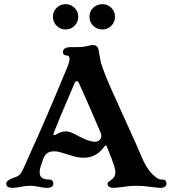

<svg xmlns="http://www.w3.org/2000/svg" viewBox="-20 -895 832 925"><path d="M10 -10Q10 -27 50 -40Q70 -46 79 -58.5Q88 -71 106 -112L128 -162Q190 -296 303 -568Q315 -597 315 -611Q315 -628 299 -628Q292 -628 287.5 -632.5Q283 -637 283 -644Q283 -668 323 -668H353Q374 -668 387.5 -670.5Q401 -673 404 -674Q420 -678 427 -678Q451 -678 455 -654L463 -609Q465 -594 472 -575.5Q479 -557 482 -548Q496 -507 580 -324Q640 -193 662 -140Q685 -85 712 -58Q727 -43 738.5 -36Q750 -29 762 -30H764Q773 -30 777.5 -24.5Q782 -19 782 -10Q782 -1 774.5 4.5Q767 10 752 10Q740 10 712 6Q670 0 635 0Q607 0 560 7Q552 8 544 9Q536 10 528 10Q498 10 498 -10Q498 -15 501.5 -18Q505 -21 513.5 -26.5Q522 -32 528 -40Q536 -50 536 -64Q536 -76 530.5 -94Q525 -112 518 -130L495 -188Q492 -195 490 -195Q487 -195 478 -183Q442 -135 382 -135Q362 -135 344.5 -139.5Q327 -144 302 -152Q287 -157 271 -161.5Q255 -166 241 -166Q221 -166 209 -158Q197 -150 190 -134Q180 -107 175.5 -92.5Q171 -78 171 -64Q171 -30 217 -30Q227 -30 232 -24.5Q237 -19 237 -10Q237 -1 229.5 4.5Q222 10 207 10Q189 10 167 5Q163 4 150.5 2Q138 0 126 0Q104 0 76 6Q52 10 40 10Q10 10 10 -10ZM242 -244Q244 -244 252 -248Q275 -262 297 -262Q310 -262 324 -256.5Q338 -251 361 -238L379 -229Q408 -215 428 -213L435 -212Q453 -212 461 -222Q468 -229 468 -240Q468 -250 463 -260Q432 -333 402.5 -400Q373 -467 360 -495Q356 -504 350 -504Q343 -504 340 -496Q262 -315 239 -255Q235 -244 242 -244ZM235 -815Q235 -840 253 -857.5Q271 -875 296 -875Q321 -875 339 -857.5Q357 -840 357 -815Q357 -789 339.5 -771Q322 -753 296 -753Q270 -753 252.5 -771Q235 -789 235 -815ZM473 -875Q498 -875 516 -857.5Q534 -840 534 -815Q534 -789 516.5 -771Q499 -753 473 -753Q447 -753 429 -771Q411 -789 411 -815Q411 -840 429 -857.5Q447 -875 473 -875Z"/></svg>

Font: Raigarh Medium
Style: Regular
Weight: 500
Designer: jaikishan Patel
Foundry: MagicType
Version: Version 1.000